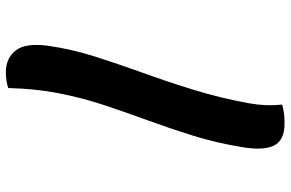

<svg xmlns="http://www.w3.org/2000/svg" viewBox="-184 -620 969 640"><g transform="rotate(90 300.0 -300.5)"><path d="M329 -757Q347 -762 361.5 -763.5Q376 -765 392 -765Q448 -765 465.5 -730Q483 -695 471 -624Q457 -538 433 -461Q409 -384 382.5 -311.5Q356 -239 331.5 -165.5Q307 -92 291.5 -13Q276 66 274 156Q250 164 221 164Q175 164 149 131.5Q123 99 133 24Q144 -54 168.5 -131.5Q193 -209 222.5 -290.5Q252 -372 279.5 -460.5Q307 -549 325 -648Q335 -705 329 -757Z"/></g></svg>

Font: Recursive Mn Csl St XBd
Style: Italic
Weight: 800
Italic angle: -15°
Monospace: yes
Version: Version 1.079;hotconv 1.0.112;makeotfexe 2.5.65598; ttfautoh